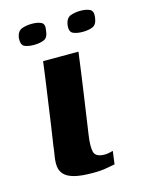

<svg xmlns="http://www.w3.org/2000/svg" viewBox="-88 -583 472 640"><g transform="rotate(-15 147.5 -262.5)"><path d="M211 -399Q202 -330 192 -261Q182 -192 172 -123Q166 -83 171 -64Q176 -45 208 -45Q215 -45 224 -47Q233 -49 236 -50L230 -5Q223 -4 203 0Q183 4 154 4Q112 4 88.5 -2.5Q65 -9 54.5 -21Q44 -33 42.5 -48.5Q41 -64 44 -81.5Q47 -99 49 -117Q54 -149 59.5 -187.5Q65 -226 70.5 -265Q76 -304 81 -339Q86 -374 89 -399Q119 -399 149.5 -399Q180 -399 211 -399ZM242 -459Q222 -459 209 -465Q196 -471 199 -495Q203 -518 218.5 -523.5Q234 -529 253 -529Q272 -529 284.5 -523Q297 -517 294 -495Q291 -471 277 -465Q263 -459 242 -459ZM74 -459Q53 -459 41 -465Q29 -471 31 -496Q35 -518 50.5 -523.5Q66 -529 85 -529Q105 -529 117 -523Q129 -517 125 -496Q123 -471 108.5 -465Q94 -459 74 -459Z"/></g></svg>

Font: Genos Thin SemiBold
Style: Italic
Weight: 600
Italic angle: -8°
Version: Version 1.010